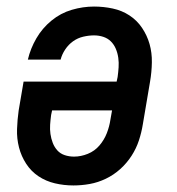

<svg xmlns="http://www.w3.org/2000/svg" viewBox="-20 -558 540 586"><path d="M204 8Q175 8 147.5 1.5Q120 -5 97.5 -20Q75 -35 60 -58Q45 -81 38 -108Q31 -135 32 -164Q33 -193 37 -221L52 -309H336L339 -323Q341 -338 342 -352.5Q343 -367 341 -381.5Q339 -396 333.5 -409Q328 -422 318.5 -431.5Q309 -441 295.5 -445.5Q282 -450 267 -450Q251 -450 234 -446Q217 -442 203 -432Q189 -422 179 -407Q169 -392 165 -376H65Q73 -410 91 -441Q109 -472 137 -495Q165 -518 199 -528Q233 -538 267 -538Q296 -538 324 -532Q352 -526 375 -511Q398 -496 413.5 -473Q429 -450 436.5 -423.5Q444 -397 443.5 -367.5Q443 -338 438 -309L416 -179Q412 -154 404 -129.5Q396 -105 381.5 -82.5Q367 -60 347 -42Q327 -24 303 -12.5Q279 -1 254 3.5Q229 8 204 8ZM206 -80Q227 -80 248 -88.5Q269 -97 283.5 -114Q298 -131 306 -151.5Q314 -172 317 -193L322 -221H139L136 -207Q134 -192 133 -177.5Q132 -163 134 -149Q136 -135 141 -122Q146 -109 155 -99Q164 -89 177.5 -84.5Q191 -80 206 -80Z"/></svg>

Font: Iosevka Slab Semibold Oblique
Style: Regular
Weight: 600
Italic angle: -9°
Monospace: yes
Designer: Belleve Invis
Foundry: Belleve Invis
Version: Version 11.1.1; ttfautohint (v1.8.3)